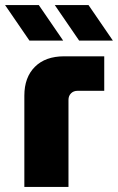

<svg xmlns="http://www.w3.org/2000/svg" viewBox="-49 -737 465 757"><path d="M67 -577 -29 -717H104L200 -577ZM263 -577 167 -717H300L396 -577ZM47 0V-360Q47 -432 88.5 -473.5Q130 -515 204 -515H362V-379H257Q241 -379 231 -369Q221 -359 221 -343V0Z"/></svg>

Font: MuseoModerno ExtraBold
Style: Regular
Weight: 800
Designer: Pablo Cosgaya, Héctor Gatti, Marcela Romero, and the Authors of The MuseoModerno Project.
Foundry: Omnibus-Type Team
Version: Version 1.001